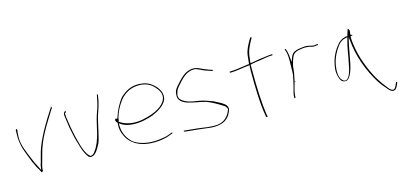

<svg xmlns="http://www.w3.org/2000/svg" viewBox="-72 -1226 3981 1883"><g transform="rotate(-15 1919.0 -285.0)"><path d="M57 -360C61 -302 71 -253 91 -204C118 -133 145 -55 184 2C193 19 195 27 196 28C200 31 213 18 213 18V14C212 6 212 -3 215 -16C223 -57 235 -86 245 -130C284 -293 375 -421 446 -539V-540L457 -554C459 -557 459 -558 455 -562C454 -568 452 -571 451 -572C450 -571 448 -567 447 -560L438 -547C375 -452 304 -335 256 -214C239 -170 226 -111 213 -65V-63C210 -57 207 -50 206 -44L198 5L153 -84C145 -102 136 -122 128 -142C103 -207 67 -277 67 -360C67 -373 69 -385 70 -399V-420C76 -425 76 -425 71 -443H70V-448C66 -445 62 -441 58 -436C59 -413 57 -385 57 -360ZM70 -399Z M556 -446C562 -410 567 -366 573 -325C583 -268 599 -199 616 -146C629 -99 644 -55 664 -25C679 1 693 17 727 3C753 -7 777 -43 794 -77C806 -95 813 -114 819 -135C839 -207 853 -291 874 -366V-368L875 -369C894 -422 916 -485 923 -542L925 -556C926 -561 925 -562 925 -563V-564C922 -572 920 -571 919 -571C917 -570 915 -564 915 -557L912 -544C910 -535 907 -522 904 -504C896 -460 878 -412 863 -370C829 -263 820 -125 749 -34C743 -24 729 -3 704 -3H699C691 -15 685 -14 674 -31C638 -84 620 -169 602 -240C590 -293 581 -347 574 -398C570 -422 567 -438 567 -457V-472C571 -476 577 -477 580 -479C580 -486 577 -494 575 -494C572 -493 573 -493 573 -490H570C558 -478 553 -472 556 -446ZM749 -34V-35Z M1026 -281C1021 -271 1032 -258 1042 -248V-239H1041C1037 -181 1046 -149 1067 -107C1110 -19 1216 45 1388 29C1437 24 1469 16 1495 6C1507 1 1520 -4 1532 -8C1533 -8 1535 -10 1536 -16V-17C1537 -18 1534 -16 1535 -17H1527L1491 -3C1466 7 1432 13 1384 18C1279 29 1187 4 1133 -37C1090 -78 1052 -136 1052 -217V-240L1070 -227C1099 -209 1132 -197 1187 -194C1264 -190 1336 -209 1392 -229C1458 -257 1516 -293 1541 -348C1560 -401 1534 -453 1503 -487C1475 -517 1440 -544 1389 -555C1275 -576 1206 -534 1149 -480C1111 -435 1074 -364 1054 -299L1049 -286L1037 -291C1032 -293 1030 -292 1026 -283ZM1054 -256 1058 -271V-268H1062V-273H1058C1073 -348 1116 -423 1159 -473C1199 -511 1244 -542 1313 -548C1409 -557 1461 -518 1494 -480C1517 -454 1552 -408 1530 -354C1516 -320 1485 -293 1457 -275C1416 -249 1357 -229 1291 -215C1188 -193 1100 -220 1055 -255ZM1541 -347Z M1647 -5C1646 -4 1647 2 1651 5L1665 8C1697 11 1738 16 1777 19C1825 23 1875 32 1922 36C2027 40 2076 10 2108 -39C2118 -55 2131 -82 2133 -102C2129 -131 2114 -146 2090 -161L2089 -162H2088C2079 -169 2069 -175 2054 -182C2038 -189 2023 -199 2004 -208C1961 -225 1917 -240 1870 -249L1808 -259C1774 -265 1732 -280 1710 -297C1692 -311 1678 -326 1678 -354V-356L1679 -357C1680 -369 1685 -384 1691 -401V-402C1699 -420 1719 -443 1751 -478C1783 -512 1810 -534 1832 -544C1861 -557 1894 -566 1929 -555L1930 -554V-553L1966 -538V-537C1991 -524 2019 -515 2048 -506L2068 -499H2069C2072 -499 2074 -498 2076 -498C2078 -506 2075 -509 2074 -509L2052 -516H2050C2037 -521 2026 -525 2014 -530C1983 -541 1963 -554 1936 -564C1897 -576 1865 -571 1825 -554C1805 -545 1775 -522 1740 -485C1705 -448 1683 -420 1677 -405C1670 -387 1669 -371 1668 -355C1668 -251 1821 -253 1930 -222H1933C1991 -200 2043 -169 2082 -144C2101 -135 2112 -123 2121 -103L2124 -99L2123 -98C2103 -38 2063 14 1988 24C1909 32 1841 14 1779 8C1740 5 1699 -1 1668 -3L1652 -5ZM1667 -354H1668ZM2082 -145Z M2232 -442C2232 -439 2235 -436 2237 -436H2245C2298 -436 2350 -449 2419 -456L2439 -458L2436 -442C2435 -425 2435 -408 2435 -388C2435 -237 2439 -64 2462 63L2463 72C2466 79 2482 78 2479 72L2476 62V61C2455 -70 2450 -237 2450 -388C2450 -410 2449 -432 2450 -452V-461C2485 -470 2524 -475 2563 -480C2593 -485 2637 -494 2667 -494H2676C2680 -494 2682 -495 2682 -498C2682 -503 2680 -505 2676 -505H2667C2662 -505 2648 -504 2627 -501C2584 -497 2525 -487 2474 -478L2453 -474V-490C2453 -497 2455 -503 2456 -511C2461 -583 2475 -614 2504 -671L2527 -713C2530 -720 2516 -723 2513 -717L2489 -675C2458 -617 2445 -586 2440 -510C2439 -499 2437 -484 2436 -472V-470H2433C2417 -469 2407 -467 2391 -464H2388C2339 -458 2287 -448 2244 -448H2237C2234 -448 2232 -445 2232 -442ZM2450 -450H2452ZM2513 -717V-718Z M2779 -37C2779 -31 2782 -31 2783 -31C2789 -31 2790 -31 2791 -37L2792 -56C2796 -108 2816 -154 2826 -202C2831 -235 2841 -266 2843 -295C2845 -317 2847 -342 2853 -361L2861 -389L2872 -419C2883 -453 2910 -473 2956 -479L2975 -482C3001 -486 3027 -485 3046 -482C3068 -479 3083 -470 3098 -472H3099C3107 -472 3121 -474 3126 -475H3135C3137 -476 3139 -482 3138 -485C3138 -486 3138 -487 3135 -486H3127C3118 -484 3108 -484 3101 -482H3098C3092 -482 3087 -483 3083 -484L3066 -488C3059 -490 3055 -491 3048 -492L3027 -495C3005 -498 2977 -492 2951 -489L2926 -484L2900 -474C2882 -463 2873 -453 2863 -430L2845 -382L2840 -433C2837 -468 2832 -497 2821 -518V-519C2819 -525 2809 -519 2811 -515V-513C2813 -508 2818 -501 2821 -488C2828 -460 2829 -426 2829 -392C2829 -378 2829 -366 2828 -353C2828 -334 2827 -319 2827 -304V-286C2827 -277 2826 -268 2825 -260V-253H2824C2817 -219 2811 -183 2802 -150C2794 -118 2782 -84 2780 -56ZM2824 -258H2825ZM2825 -186H2831V-192H2825ZM2826 -199V-200ZM2828 -351H2829ZM2949 -489H2951Z M3238 -179C3240 -139 3252 -98 3268 -79C3288 -61 3316 -56 3338 -77C3365 -103 3384 -158 3396 -215C3408 -270 3416 -328 3428 -384L3448 -474L3459 -382C3471 -298 3494 -221 3526 -143C3561 -59 3614 40 3670 97C3692 126 3709 142 3723 147C3756 158 3773 131 3787 96L3795 74C3794 74 3793 73 3792 73C3789 74 3785 76 3783 74L3775 91C3768 110 3753 149 3726 136C3711 131 3696 114 3680 91C3658 66 3634 32 3609 -9C3545 -119 3489 -262 3472 -404C3469 -423 3468 -440 3468 -455V-475L3481 -478H3488C3488 -486 3482 -486 3470 -491L3471 -493C3472 -510 3474 -520 3475 -533C3471 -542 3466 -550 3462 -555C3462 -554 3459 -552 3459 -551C3455 -538 3441 -500 3438 -481L3435 -486C3431 -484 3429 -485 3420 -485C3374 -473 3352 -456 3327 -423C3290 -379 3256 -312 3244 -240C3240 -216 3237 -197 3238 -179ZM3255 -239C3267 -308 3300 -373 3335 -417C3352 -438 3369 -459 3407 -469L3435 -475L3428 -447C3407 -377 3398 -292 3381 -216C3375 -184 3354 -60 3300 -71H3299C3290 -73 3283 -79 3276 -87C3244 -119 3246 -189 3255 -239ZM3775 91V92Z"/></g></svg>

Font: Stray Cat
Style: HlExt
Weight: 100
Version: Version 1.0